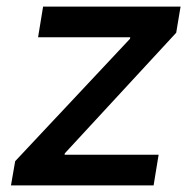

<svg xmlns="http://www.w3.org/2000/svg" viewBox="-20 -561 588 581"><path d="M13.2 0 25.9 -73.2 373.5 -443.8 374 -448.2H95.2L110.4 -541H526.4L513.2 -461.9L176.3 -97.2L175.3 -92.8H460L444.8 0Z"/></svg>

Font: Inter 17pt Medium
Style: Italic
Weight: 500
Italic angle: -9.3988°
Version: Version 4.001;git-66647c0bb